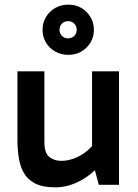

<svg xmlns="http://www.w3.org/2000/svg" viewBox="-20 -795 592 826"><path d="M218 11Q163 11 130.5 -6Q98 -23 82 -52Q66 -81 60.5 -118Q55 -155 55 -195V-488H171V-184Q171 -136 192.5 -119.5Q214 -103 243 -103Q272 -103 300.5 -114Q329 -125 353.5 -145Q378 -165 392 -189L401 -127H376V-488H492V0H405L381 -90H414Q389 -60 357 -37Q325 -14 290 -1.5Q255 11 218 11ZM274 -559Q243 -559 218 -573Q193 -587 178 -611.5Q163 -636 163 -666Q163 -697 178 -722Q193 -747 218 -761Q243 -775 274 -775Q305 -775 329.5 -761Q354 -747 369 -722Q384 -697 384 -666Q384 -636 369 -611.5Q354 -587 329.5 -573Q305 -559 274 -559ZM273 -630Q289 -630 299.5 -640.5Q310 -651 310 -666Q310 -683 299.5 -693.5Q289 -704 273 -704Q257 -704 246.5 -693.5Q236 -683 236 -666Q236 -651 246.5 -640.5Q257 -630 273 -630Z"/></svg>

Font: Gabarito Medium
Style: Regular
Weight: 500
Designer: Leandro Assis / Alvaro Franca / Felipe Casaprima
Foundry: Naipe Foundry
Version: Version 1.000